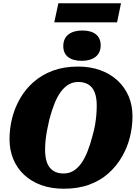

<svg xmlns="http://www.w3.org/2000/svg" viewBox="-20 -1134 855 1171"><path d="M369 17Q293 17 232 -5Q171 -27 127.5 -67.5Q84 -108 61 -163.5Q38 -219 38 -285Q38 -350 54 -413.5Q70 -477 102.5 -533.5Q135 -590 185 -634Q235 -678 302.5 -703Q370 -728 456 -728Q532 -728 593 -705.5Q654 -683 697.5 -642.5Q741 -602 764.5 -547Q788 -492 788 -425Q788 -360 772 -296.5Q756 -233 723 -176.5Q690 -120 640.5 -76Q591 -32 523.5 -7.5Q456 17 369 17ZM457 -634Q425 -634 398.5 -618.5Q372 -603 350.5 -573.5Q329 -544 312 -501.5Q295 -459 281 -405Q273 -371 267 -339.5Q261 -308 258 -278Q255 -248 255 -221Q255 -185 262 -157.5Q269 -130 283.5 -112Q298 -94 319 -85Q340 -76 368 -76Q401 -76 427 -91.5Q453 -107 474.5 -136.5Q496 -166 513 -208.5Q530 -251 544 -305Q554 -339 559.5 -371Q565 -403 567.5 -432.5Q570 -462 570 -489Q570 -526 563 -553Q556 -580 542 -598Q528 -616 506.5 -625Q485 -634 457 -634ZM478 -763Q532 -763 563 -787.5Q594 -812 594 -858Q594 -902 564.5 -925Q535 -948 482 -948Q428 -948 397 -923.5Q366 -899 366 -853Q366 -809 395.5 -786Q425 -763 478 -763ZM336 -1114H718L694 -998H311Z"/></svg>

Font: Roboto Serif 20pt ExtraBold
Style: Italic
Weight: 800
Italic angle: -10°
Version: Version 1.007